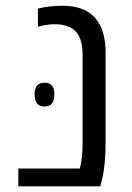

<svg xmlns="http://www.w3.org/2000/svg" viewBox="-20 -660 469 680"><path d="M172.4 -325.2Q172.9 -283.2 137.7 -282.7Q102.5 -283.2 102.5 -325.2Q102.5 -367.2 137.7 -367.2Q172.9 -367.2 172.4 -325.2ZM173.8 -574.2Q147.5 -574.2 114.3 -565.4V-629.4Q153.3 -639.6 201.7 -639.6Q354 -639.6 354 -472.2V-153.8Q354 -72.3 339.8 -18.6L335 0H44.9V-63H262.7Q272.5 -99.6 272.5 -153.8V-465.3Q272.5 -523.4 248 -548.8Q223.6 -574.2 173.8 -574.2Z"/></svg>

Font: OpenSansHebrew-Regular
Style: Regular
Weight: 400
Foundry: Ascender Corporation, Yanek Iontef
Version: Version 2.001;PS 002.001;hotconv 1.0.70;makeotf.lib2.5.58329